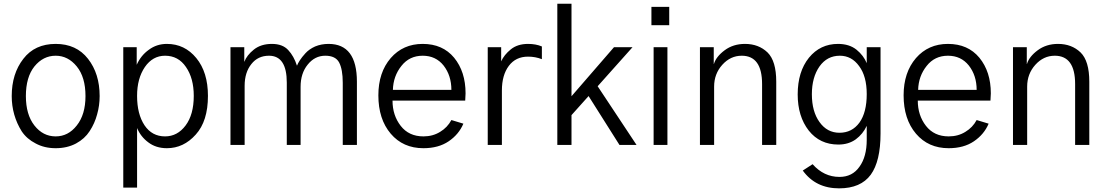

<svg xmlns="http://www.w3.org/2000/svg" viewBox="-20 -779 5947 1032"><path d="M119.1 -262.7Q119.1 -163.1 165 -104.5Q210.9 -45.9 279.3 -45.9Q346.7 -45.9 392.6 -104.5Q439.5 -163.1 439.5 -262.7Q439.5 -364.3 392.6 -421.9Q345.7 -479.5 279.3 -479.5Q211.9 -479.5 165 -421.9Q119.1 -364.3 119.1 -262.7ZM43 -262.7Q43 -382.8 105.5 -462.9Q167 -543 279.3 -543Q390.6 -543 453.1 -462.9Q515.6 -382.8 515.6 -262.7Q515.6 -211.9 502 -164.1Q489.3 -116.2 461.9 -74.2Q435.5 -33.2 388.7 -7.8Q340.8 17.6 279.3 17.6Q218.8 17.6 171.9 -7.8Q124 -32.2 96.7 -73.2Q70.3 -115.2 56.6 -163.1Q43 -210.9 43 -262.7Z M716.8 -263.7Q716.8 -166 756.8 -105.5Q796.9 -45.9 867.2 -45.9Q933.6 -45.9 977.5 -104.5Q1021.5 -163.1 1021.5 -263.7Q1021.5 -358.4 979.5 -418.9Q938.5 -479.5 867.2 -479.5Q800.8 -479.5 758.8 -418.9Q716.8 -357.4 716.8 -263.7ZM642.6 229.5Q642.6 41 642.6 -525.4Q661.1 -525.4 714.8 -525.4Q714.8 -502 714.8 -430.7Q737.3 -481.4 780.3 -511.7Q822.3 -543 877 -543Q972.7 -543 1035.2 -466.8Q1097.7 -390.6 1097.7 -263.7Q1097.7 -127.9 1032.2 -55.7Q966.8 17.6 877 17.6Q818.4 17.6 777.3 -13.7Q736.3 -43.9 716.8 -90.8Q716.8 15.6 716.8 229.5Q698.2 229.5 642.6 229.5Z M1218.8 0Q1218.8 -130.9 1218.8 -525.4Q1237.3 -525.4 1293 -525.4Q1293 -505.9 1293 -446.3Q1306.6 -482.4 1344.7 -512.7Q1382.8 -543 1441.4 -543Q1499 -543 1529.3 -509.8Q1559.6 -477.5 1576.2 -425.8Q1581.1 -438.5 1591.8 -455.1Q1602.5 -471.7 1622.1 -493.2Q1641.6 -514.6 1673.8 -529.3Q1707 -543 1746.1 -543Q1898.4 -543 1898.4 -339.8Q1898.4 -226.6 1898.4 0Q1878.9 0 1822.3 0Q1822.3 -84 1822.3 -334Q1822.3 -406.2 1802.7 -443.4Q1783.2 -479.5 1728.5 -479.5Q1671.9 -479.5 1633.8 -431.6Q1595.7 -384.8 1595.7 -312.5Q1595.7 -208 1595.7 0Q1577.1 0 1521.5 0Q1521.5 -84 1521.5 -335Q1521.5 -479.5 1425.8 -479.5Q1366.2 -479.5 1331.1 -434.6Q1294.9 -389.6 1294.9 -317.4Q1294.9 -211.9 1294.9 0Q1276.4 0 1218.8 0Z M2013.7 -266.6Q2013.7 -389.6 2080.1 -466.8Q2146.5 -543 2252 -543Q2359.4 -543 2420.9 -468.8Q2482.4 -393.6 2482.4 -277.3Q2482.4 -263.7 2480.5 -238.3Q2350.6 -238.3 2089.8 -238.3Q2089.8 -159.2 2133.8 -102.5Q2177.7 -45.9 2255.9 -45.9Q2306.6 -45.9 2345.7 -70.3Q2384.8 -93.8 2406.2 -133.8Q2427.7 -127 2470.7 -114.3Q2446.3 -56.6 2391.6 -19.5Q2336.9 17.6 2255.9 17.6Q2146.5 17.6 2080.1 -60.5Q2013.7 -138.7 2013.7 -266.6ZM2091.8 -295.9Q2170.9 -295.9 2406.2 -295.9Q2406.2 -373 2364.3 -426.8Q2322.3 -479.5 2252 -479.5Q2180.7 -479.5 2137.7 -424.8Q2093.8 -370.1 2091.8 -295.9Z M2601.6 0Q2601.6 -130.9 2601.6 -525.4Q2619.1 -525.4 2673.8 -525.4Q2673.8 -505.9 2673.8 -449.2Q2689.5 -484.4 2725.6 -513.7Q2761.7 -543 2818.4 -543Q2860.4 -543 2892.6 -529.3Q2892.6 -506.8 2892.6 -460.9Q2857.4 -474.6 2818.4 -474.6Q2752 -474.6 2714.8 -424.8Q2677.7 -375 2677.7 -293Q2677.7 -195.3 2677.7 0Q2659.2 0 2601.6 0Z M2975.6 0Q2975.6 -189.5 2975.6 -758.8Q2995.1 -758.8 3051.8 -758.8Q3051.8 -634.8 3051.8 -261.7Q3109.4 -327.1 3280.3 -525.4Q3305.7 -525.4 3379.9 -525.4Q3333 -472.7 3192.4 -315.4Q3245.1 -236.3 3401.4 0Q3378.9 0 3309.6 0Q3268.6 -65.4 3143.6 -262.7Q3121.1 -237.3 3051.8 -160.2Q3051.8 -120.1 3051.8 0Q3033.2 0 2975.6 0Z M3481.4 -643.6Q3481.4 -668 3481.4 -742.2Q3504.9 -742.2 3577.1 -742.2Q3577.1 -717.8 3577.1 -643.6Q3552.7 -643.6 3481.4 -643.6ZM3493.2 0Q3493.2 -130.9 3493.2 -525.4Q3511.7 -525.4 3567.4 -525.4Q3567.4 -393.6 3567.4 0Q3548.8 0 3493.2 0Z M3742.2 0Q3742.2 -130.9 3742.2 -525.4Q3760.7 -525.4 3816.4 -525.4Q3816.4 -502.9 3816.4 -435.5Q3816.4 -435.5 3817.4 -435.5Q3829.1 -474.6 3875 -508.8Q3920.9 -543 3984.4 -543Q4057.6 -543 4105.5 -497.1Q4152.3 -451.2 4152.3 -339.8Q4152.3 -226.6 4152.3 0Q4133.8 0 4076.2 0Q4076.2 -82 4076.2 -327.1Q4076.2 -479.5 3966.8 -479.5Q3906.2 -479.5 3862.3 -430.7Q3818.4 -381.8 3818.4 -313.5Q3818.4 -209 3818.4 0Q3799.8 0 3742.2 0Z M4343.8 -272.5Q4343.8 -179.7 4384.8 -123Q4425.8 -65.4 4492.2 -65.4Q4559.6 -65.4 4599.6 -120.1Q4638.7 -174.8 4638.7 -273.4Q4638.7 -369.1 4597.7 -423.8Q4557.6 -479.5 4494.1 -479.5Q4425.8 -479.5 4384.8 -421.9Q4343.8 -363.3 4343.8 -272.5ZM4267.6 -271.5Q4267.6 -393.6 4328.1 -468.8Q4388.7 -543 4484.4 -543Q4544.9 -543 4584 -511.7Q4622.1 -480.5 4638.7 -439.5Q4638.7 -467.8 4638.7 -525.4Q4657.2 -525.4 4712.9 -525.4Q4712.9 -409.2 4712.9 -61.5Q4712.9 87.9 4660.2 160.2Q4606.4 233.4 4490.2 233.4Q4364.3 233.4 4294.9 137.7Q4312.5 126 4347.7 103.5Q4408.2 171.9 4492.2 171.9Q4561.5 171.9 4599.6 117.2Q4638.7 63.5 4638.7 -27.3Q4638.7 -52.7 4638.7 -102.5Q4618.2 -58.6 4580.1 -30.3Q4541 -2 4486.3 -2Q4386.7 -2 4327.1 -77.1Q4267.6 -153.3 4267.6 -271.5Z M4836.9 -266.6Q4836.9 -389.6 4903.3 -466.8Q4969.7 -543 5075.2 -543Q5182.6 -543 5244.1 -468.8Q5305.7 -393.6 5305.7 -277.3Q5305.7 -263.7 5303.7 -238.3Q5173.8 -238.3 4913.1 -238.3Q4913.1 -159.2 4957 -102.5Q5001 -45.9 5079.1 -45.9Q5129.9 -45.9 5168.9 -70.3Q5208 -93.8 5229.5 -133.8Q5251 -127 5293.9 -114.3Q5269.5 -56.6 5214.8 -19.5Q5160.2 17.6 5079.1 17.6Q4969.7 17.6 4903.3 -60.5Q4836.9 -138.7 4836.9 -266.6ZM4915 -295.9Q4994.1 -295.9 5229.5 -295.9Q5229.5 -373 5187.5 -426.8Q5145.5 -479.5 5075.2 -479.5Q5003.9 -479.5 4960.9 -424.8Q4917 -370.1 4915 -295.9Z M5424.8 0Q5424.8 -130.9 5424.8 -525.4Q5443.4 -525.4 5499 -525.4Q5499 -502.9 5499 -435.5Q5499 -435.5 5500 -435.5Q5511.7 -474.6 5557.6 -508.8Q5603.5 -543 5667 -543Q5740.2 -543 5788.1 -497.1Q5835 -451.2 5835 -339.8Q5835 -226.6 5835 0Q5816.4 0 5758.8 0Q5758.8 -82 5758.8 -327.1Q5758.8 -479.5 5649.4 -479.5Q5588.9 -479.5 5544.9 -430.7Q5501 -381.8 5501 -313.5Q5501 -209 5501 0Q5482.4 0 5424.8 0Z"/></svg>

Font: Gothic A1
Style: Regular
Weight: 400
Designer: HanYang I&C Co.,Ltd.
Version: Version 2.50